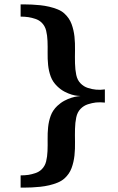

<svg xmlns="http://www.w3.org/2000/svg" viewBox="-20 -726 535 868"><path d="M454.1 -262.2Q433.1 -264.6 413.6 -262.7Q396.5 -260.7 377.4 -254.6Q358.4 -248.5 344.2 -233.9Q329.6 -218.8 324.7 -195.3Q319.8 -171.9 319.1 -143.6Q318.4 -115.2 319.1 -84.2Q319.8 -53.2 316.7 -23.2Q313.5 6.8 303.5 33.9Q293.5 61 271 81.1Q258.3 92.3 240.5 99.6Q222.7 106.9 202.6 111.6Q182.6 116.2 162.1 118.4Q141.6 120.6 123.8 121.3Q106 122.1 92.3 122.1H73.2V66.9Q91.3 66.9 108.9 64.5Q124 62 140.1 56.6Q156.2 51.3 168 40Q183.1 25.4 188.5 3.9Q193.8 -17.6 194.8 -43Q195.8 -68.4 195.3 -95.9Q194.8 -123.5 197.5 -150.6Q200.2 -177.7 209.2 -202.6Q218.3 -227.5 238.8 -247.1Q254.4 -261.7 271 -270.5Q287.6 -279.3 302.5 -283.9Q317.4 -288.6 328.6 -290Q339.8 -291.5 344.2 -292Q340.8 -292 329.8 -293Q318.8 -293.9 304 -298.3Q289.1 -302.7 272 -311.5Q254.9 -320.3 238.8 -335.9Q218.3 -355.5 209.2 -380.4Q200.2 -405.3 197.5 -432.4Q194.8 -459.5 195.3 -487.3Q195.8 -515.1 194.8 -540.8Q193.8 -566.4 188.5 -587.9Q183.1 -609.4 168 -624Q156.2 -635.3 140.1 -640.6Q124 -646 108.9 -648.4Q91.3 -650.9 73.2 -650.9V-706.1H92.3Q106 -706.1 123.8 -705.3Q141.6 -704.6 162.1 -702.4Q182.6 -700.2 202.6 -695.6Q222.7 -690.9 240.7 -683.6Q258.8 -676.3 271 -665Q293.5 -644.5 303.5 -617.4Q313.5 -590.3 316.7 -560.3Q319.8 -530.3 319.1 -499Q318.4 -467.8 319.1 -439.5Q319.8 -411.1 324.7 -387.5Q329.6 -363.8 344.2 -349.1Q358.4 -334.5 377.4 -328.4Q396.5 -322.3 413.6 -320.8Q433.1 -318.8 454.1 -321.8Z"/></svg>

Font: Charis SIL Am
Style: Bold
Weight: 700
Foundry: SIL International
Version: Version 5.000